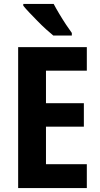

<svg xmlns="http://www.w3.org/2000/svg" viewBox="-20 -953 507 973"><path d="M420 0H72V-714H420V-595H213V-430H405V-311H213V-121H420ZM252 -933Q263 -912 280 -883.5Q297 -855 314.5 -828.5Q332 -802 344 -786V-773H250Q235 -785 213.5 -804.5Q192 -824 170 -846.5Q148 -869 128.5 -889.5Q109 -910 98 -924V-933Z"/></svg>

Font: Noto Sans Thai Cond
Style: Bold
Weight: 700
Width: 3
Designer: Monotype Design Team
Foundry: Monotype Imaging Inc.
Version: Version 2.002; ttfautohint (v1.8.4.7-5d5b)